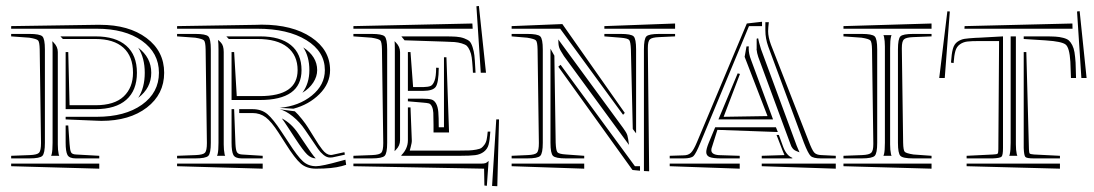

<svg xmlns="http://www.w3.org/2000/svg" viewBox="-20 -608 3688 647"><path d="M305.7 -524.4H316.9Q414.1 -524.4 473.6 -480Q533.2 -435.5 533.2 -362.8Q533.2 -290.5 474.9 -245.6Q416.5 -200.7 321.8 -200.7Q311.5 -200.7 306.2 -201.2L201.2 -205.6V-214.4H306.2Q400.9 -214.4 458.3 -255.1Q515.6 -295.9 515.6 -362.8Q515.6 -429.7 458.3 -470.5Q400.9 -511.2 306.2 -511.2H17.6V-520ZM445.8 -278.3Q467.8 -312.5 467.8 -362.8Q467.8 -412.6 445.8 -447.3Q489.7 -414.1 489.7 -362.8Q489.7 -311.5 445.8 -278.3ZM174.8 -432.6V-127V-121.1Q174.8 -102.5 177.7 -88.9Q177.7 -87.9 178.5 -85.9Q179.2 -84 179.7 -83H152.3Q152.3 -84 153.3 -85.9Q154.3 -87.9 154.3 -88.9Q157.2 -100.6 157.2 -127V-441.4Q157.2 -461.9 156.2 -469.2L160.6 -464.8Q174.8 -450.7 174.8 -432.6ZM17.6 -56.6H314.5V-39.6L17.6 -47.9ZM191.9 -476.6 183.6 -485.4H301.8Q369.6 -485.4 405.5 -453.9Q441.4 -422.4 441.4 -362.8Q441.4 -303.2 405.5 -271.7Q369.6 -240.2 301.8 -240.2H201.2V-432.6H210L214.4 -253.4H301.8Q365.7 -253.4 397 -283.2Q428.2 -313 428.2 -362.8Q428.2 -418 395.8 -447.3Q363.3 -476.6 301.8 -476.6ZM214.4 -122.6Q215.8 -101.6 219.5 -94.7Q223.1 -87.9 235.8 -87.4L314.5 -83V-74.2H235.8Q213.4 -74.2 207.3 -85.9Q201.2 -97.7 201.2 -127V-185.1H210ZM17.6 -485.4V-493.7H78.6Q114.3 -493.7 122.8 -485.4Q131.3 -477.1 131.3 -441.4V-127Q131.3 -91.3 122.8 -82.8Q114.3 -74.2 78.6 -74.2H17.6V-83L80.6 -85.4Q105.5 -86.4 111.8 -93.5Q118.2 -100.6 118.2 -126L113.8 -441.4Q113.3 -466.3 108.4 -471.7Q103.5 -477.1 78.6 -481Z M576.7 -56.6H865.2V-39.6L576.7 -47.9ZM855.5 -271H760.3V-432.6H769L777.8 -284.2H856.4Q982.9 -284.2 982.9 -371.6Q982.9 -421.4 948.5 -449Q914.1 -476.6 847.7 -476.6H751L742.7 -485.4H856.4Q924.3 -485.4 960.2 -456.1Q996.1 -426.8 996.1 -371.6Q996.1 -271 855.5 -271ZM773.4 -122.6Q774.4 -102.5 778.3 -95.5Q782.2 -88.4 794.9 -87.4L865.2 -83V-74.2H794.9Q772.5 -74.2 766.4 -85.9Q760.3 -97.7 760.3 -127V-240.2H769ZM576.7 -485.4V-493.7H637.7Q673.3 -493.7 681.9 -485.4Q690.4 -477.1 690.4 -441.4V-127Q690.4 -91.3 681.9 -82.8Q673.3 -74.2 637.7 -74.2H576.7V-83L639.6 -85.4Q664.6 -86.4 670.9 -93.5Q677.2 -100.6 677.2 -126L672.9 -441.4Q672.4 -466.3 667.5 -471.7Q662.6 -477.1 637.7 -481ZM973.6 -232.9Q983.9 -223.6 997.3 -206.8Q1010.7 -189.9 1017.6 -178.7L1032.2 -155.3Q1034.7 -151.9 1042 -139.6Q1049.3 -127.4 1054 -120.6Q1058.6 -113.8 1065.7 -104.5Q1072.8 -95.2 1079.6 -90.8Q1086.4 -86.4 1092.8 -85.9H1098.1L1140.6 -95.2L1142.1 -86.9L1125 -83L1100.1 -77.6Q1097.7 -77.1 1092.3 -77.1Q1081.1 -77.1 1070.3 -85.9Q1059.6 -94.7 1051.8 -106Q1043.9 -117.2 1023.4 -147.9L1007.3 -171.4Q990.7 -196.3 966.6 -215.8Q942.4 -235.4 922.4 -239.7ZM968.8 -241.7 922.4 -244.6Q987.3 -250.5 1031 -286.1Q1074.7 -321.8 1074.7 -371.6Q1074.7 -434.6 1012.2 -472.9Q949.7 -511.2 847.7 -511.2H576.7V-520L846.7 -524.4Q849.6 -524.4 854.5 -524.7Q859.4 -524.9 861.8 -524.9Q965.3 -524.9 1028.8 -482.4Q1092.3 -439.9 1092.3 -371.6Q1092.3 -326.7 1056.6 -291Q1021 -255.4 968.8 -241.7ZM1144 -69.8 1146.5 -52.7 1131.8 -48.3Q1100.1 -39.6 1044.9 -39.6Q1013.2 -39.6 993.4 -56.9Q973.6 -74.2 942.9 -123L918.5 -161.1Q894.5 -198.2 875.5 -212.6Q856.4 -227.1 830.6 -227.1H786.1V-240.2H830.6Q861.3 -240.2 881.1 -223.4Q900.9 -206.5 928.2 -164.6L953.1 -127Q982.4 -81.1 1000.7 -64.5Q1019 -47.9 1044.9 -47.9Q1064.9 -47.9 1127.4 -65.4ZM1043.9 -74.2Q1028.3 -74.7 1014.9 -87.6Q1001.5 -100.6 975.1 -141.1L950.2 -179.2Q946.3 -185.5 938.5 -196.8Q930.7 -208 929.7 -209Q961.9 -192.9 985.8 -156.7L1001.5 -133.3Q1032.2 -86.4 1043.9 -74.2ZM999 -295.4Q1022.5 -327.1 1022.5 -371.6Q1022.5 -417 1002 -448.2Q1048.8 -417.5 1048.8 -371.6Q1048.8 -350.1 1035.6 -329.8Q1022.5 -309.6 999 -295.4ZM714.8 -472.2 716.3 -472.7 724.1 -464.8Q733.9 -455.1 733.9 -432.6V-127V-121.1Q733.9 -102.5 736.8 -88.9Q736.8 -87.9 737.5 -85.9Q738.3 -84 738.8 -83H711.4Q711.4 -84 712.4 -85.9Q713.4 -87.9 713.4 -88.9Q716.3 -100.6 716.3 -127V-441.4Q716.3 -462.9 714.8 -472.2Z M1363.3 -432.6 1372.1 -314.5H1405.8Q1423.3 -314.9 1431.2 -318.4Q1439 -321.8 1444.3 -335.9Q1449.7 -350.1 1449.7 -379.9L1458.5 -379.4Q1458 -328.6 1448.2 -315.2Q1438.5 -301.8 1405.8 -301.8H1354.5V-432.6ZM1600.1 -362.8 1585.4 -586.9 1593.8 -587.9 1617.7 -362.8ZM1582.5 -362.8H1573.7L1572.8 -379.4Q1571.3 -401.4 1569.6 -414.3Q1567.9 -427.2 1563 -438Q1558.1 -448.7 1553.2 -453.4Q1548.3 -458 1536.1 -461.7Q1523.9 -465.3 1511.7 -466.3Q1499.5 -467.3 1476.6 -467.8L1343.3 -472.2L1332.5 -485.4H1476.6Q1502 -485.4 1516.8 -484.4Q1531.7 -483.4 1544.2 -478.8Q1556.6 -474.1 1562.3 -468.8Q1567.9 -463.4 1572.5 -449.2Q1577.1 -435.1 1578.6 -421.1Q1580.1 -407.2 1581.5 -380.4ZM1571.8 -528.8 1572.8 -511.2H1170.9V-520ZM1354.5 -246.1H1363.3L1367.7 -135.3Q1368.2 -127.9 1363.8 -111.8L1360.8 -100.6H1529.3Q1550.8 -100.6 1561.5 -101.1Q1572.3 -101.6 1584.7 -103.8Q1597.2 -106 1602.3 -109.6Q1607.4 -113.3 1612.8 -120.8Q1618.2 -128.4 1620.1 -138.7Q1622.1 -148.9 1623.5 -164.6H1632.3Q1630.4 -135.3 1626.5 -120.6Q1622.6 -106 1610.6 -96.7Q1598.6 -87.4 1581.3 -85.2Q1564 -83 1529.3 -83H1332.5V-85Q1354.5 -106.9 1354.5 -135.3ZM1405.8 -262.2 1354.5 -266.6V-275.4H1405.8Q1424.3 -275.4 1433.8 -272.7Q1443.4 -270 1449.5 -259Q1455.6 -248 1457 -230.7Q1458.5 -213.4 1458.5 -179.2H1476.1V-415H1484.4L1493.2 -161.6H1440.9V-179.2V-187Q1440.9 -214.8 1440.2 -227.8Q1439.5 -240.7 1435.3 -249.3Q1431.2 -257.8 1425.3 -259.5Q1419.4 -261.2 1405.8 -262.2ZM1620.6 18.1 1612.3 17.1 1611.3 -39.6 1170.9 -47.9V-56.6H1599.6Q1610.8 -56.6 1616 -58.3Q1621.1 -60.1 1626 -65.4H1626.5ZM1638.2 18.6 1652.3 -205.6H1661.6L1655.8 19.5ZM1170.9 -485.4V-493.7H1231.9Q1267.6 -493.7 1276.1 -485.4Q1284.7 -477.1 1284.7 -441.4V-127Q1284.7 -91.3 1276.1 -82.8Q1267.6 -74.2 1231.9 -74.2H1170.9V-83L1233.9 -85.4Q1258.8 -86.4 1265.1 -93.5Q1271.5 -100.6 1271.5 -126L1267.1 -441.4Q1266.6 -466.3 1261.7 -471.7Q1256.8 -477.1 1231.9 -481ZM1328.1 -135.3Q1328.1 -117.2 1314 -103L1309.6 -98.6Q1310.5 -105 1310.5 -127V-441.4Q1310.5 -461.9 1309.6 -469.2L1314 -464.8Q1328.1 -450.7 1328.1 -432.6Z M2136.7 -32.7 2111.3 -35.2 1861.3 -383.3 1869.1 -389.6 2119.6 -47.9H2136.7ZM2149.9 -31.7V-441.4Q2149.9 -477.1 2158.2 -485.4Q2166.5 -493.7 2202.1 -493.7H2254.9V-485.4L2200.7 -482.9Q2176.8 -481.9 2169.9 -475.3Q2163.1 -468.8 2163.1 -446.3V-442.4L2167.5 -30.8ZM2254.9 -528.8V-511.2H2016.6V-520ZM2112.3 -173.3 2106 -441.4Q2105 -467.3 2100.3 -473.1Q2095.7 -479 2071.3 -481L2016.6 -485.4V-493.7H2071.3Q2106.9 -493.7 2115.2 -485.4Q2123.5 -477.1 2123.5 -441.4V-158.7ZM1835 -443.8 1848.1 -420.4 1852.5 -127Q1853.5 -101.1 1858.4 -95Q1863.3 -88.9 1887.7 -87.4L1948.7 -83V-74.2H1887.7Q1852.1 -74.2 1843.5 -82.8Q1835 -91.3 1835 -127ZM1948.7 -56.6V-39.6L1704.1 -47.9V-56.6ZM1704.1 -485.4V-493.7H1756.3Q1792 -493.7 1800.5 -485.4Q1809.1 -477.1 1809.1 -441.4V-127Q1809.1 -91.3 1800.5 -82.8Q1792 -74.2 1756.3 -74.2H1704.1V-83L1758.3 -85.4Q1783.2 -86.4 1789.6 -93.5Q1795.9 -100.6 1795.9 -126L1791.5 -441.4Q1791 -466.3 1786.1 -471.7Q1781.2 -477.1 1756.3 -481ZM2085.4 -227.5 2079.6 -221.2 1867.7 -511.2H1704.1V-520L1875 -526.9ZM1861.3 -475.1 2080.1 -176.3Q2091.3 -161.1 2094 -152.1Q2096.7 -143.1 2099.6 -119.6L1880.4 -418.9Q1867.2 -439 1864.3 -448Q1861.3 -457 1861.3 -475.1Z M2796.4 -56.6V-39.6L2546.9 -47.9V-56.6ZM2472.7 -56.6V-39.6L2236.8 -47.9V-56.6ZM2465.8 -360.8 2473.6 -358.9 2418.5 -214.4 2566.4 -216.8 2489.3 -416.5 2495.6 -451.7H2503.4V-450.2Q2502.9 -449.2 2502.9 -445.8Q2502.9 -426.3 2510.7 -406.7L2585 -205.6H2400.9ZM2596.7 -153.3H2604.5L2619.1 -113.3Q2629.9 -84 2649.9 -76.2V-74.2H2546.9V-83L2623.5 -85.4L2617.7 -99.1ZM2601.1 -163.1 2397.5 -170.4 2379.9 -114.7Q2377 -107.4 2377 -102.1Q2377 -85 2409.7 -85L2472.7 -83V-74.2H2409.7Q2382.3 -74.2 2371.1 -78.9Q2359.9 -83.5 2359.9 -95.7Q2359.9 -106 2368.2 -126.5L2390.1 -179.2H2594.7ZM2547.9 -534.7V-520H2503.9L2340.3 -127Q2325.2 -90.3 2317.1 -82.3Q2309.1 -74.2 2283.2 -74.2H2236.8V-83L2283.2 -84.5Q2299.3 -84.5 2308.3 -93.3Q2317.4 -102.1 2328.6 -128.9L2496.6 -528.8ZM2559.1 -533.2H2570.8Q2568.4 -513.7 2568.4 -502.9Q2568.4 -482.9 2578.1 -457L2705.1 -132.3Q2716.3 -102.5 2723.6 -94.2Q2731 -85.9 2747.6 -85.4L2796.4 -83V-74.2H2746.6Q2720.2 -74.2 2711.7 -82.5Q2703.1 -90.8 2689 -127L2568.8 -451.2Q2559.1 -478 2559.1 -505.9V-514.6ZM2529.8 -477.5 2534.7 -479Q2536.6 -467.8 2544.4 -442.4L2664.6 -117.2Q2666.5 -111.8 2669.9 -104.5Q2673.3 -97.2 2674.3 -94.7Q2672.9 -95.2 2668.7 -96.9Q2664.6 -98.6 2663.1 -99.1Q2661.6 -99.6 2658.7 -101.3Q2655.8 -103 2654.3 -104.5Q2652.8 -106 2650.6 -108.6Q2648.4 -111.3 2646.7 -114.7Q2645 -118.2 2643.6 -122.6L2622.6 -179.2L2535.2 -416Q2530.8 -428.7 2529.3 -442.9L2529.8 -443.4Z M2979.5 -445.8V-127V-121.1Q2979.5 -102.5 2982.4 -88.9Q2982.4 -87.9 2983.2 -85.9Q2983.9 -84 2984.4 -83H2957Q2957 -84 2958 -85.9Q2959 -87.9 2959 -88.9Q2961.9 -100.6 2961.9 -127V-445.8V-451.7Q2961.9 -470.2 2959 -483.9Q2959 -484.9 2958 -486.8Q2957 -488.8 2957 -489.7H2984.4Q2983.9 -488.8 2983.2 -486.8Q2982.4 -484.9 2982.4 -483.9Q2979.5 -472.2 2979.5 -445.8ZM3119.1 -83V-74.2H3058.1Q3022.5 -74.2 3014.2 -82.8Q3005.9 -91.3 3005.9 -127V-441.4Q3005.9 -477.1 3014.2 -485.4Q3022.5 -493.7 3058.1 -493.7H3119.1V-485.4L3056.6 -482.9Q3032.7 -481.9 3025.9 -475.1Q3019 -468.3 3019 -446.3V-442.4L3023.4 -127Q3023.9 -101.6 3028.8 -96.4Q3033.7 -91.3 3058.1 -87.4ZM3119.1 -528.8V-511.2H2822.3V-520ZM3119.1 -56.6V-39.6L2822.3 -47.9V-56.6ZM2822.3 -485.4V-493.7H2883.3Q2918.9 -493.7 2927.5 -485.4Q2936 -477.1 2936 -441.4V-127Q2936 -91.3 2927.5 -82.8Q2918.9 -74.2 2883.3 -74.2H2822.3V-83L2885.3 -85.4Q2909.2 -86.4 2916 -93.3Q2922.9 -100.1 2922.9 -122.1V-126L2918.5 -441.4Q2918 -466.3 2913.1 -471.7Q2908.2 -477.1 2883.3 -481Z M3606 -345.2H3588.9L3586.9 -399.9Q3584 -447.8 3570.8 -458Q3557.6 -468.3 3505.9 -471.7Q3502 -472.2 3499.5 -472.2L3429.7 -476.6V-485.4H3499.5Q3522.9 -485.4 3536.4 -484.6Q3549.8 -483.9 3562.7 -480.5Q3575.7 -477.1 3581.8 -471.7Q3587.9 -466.3 3593.3 -455.8Q3598.6 -445.3 3600.8 -431.9Q3603 -418.5 3604.5 -397ZM3624 -345.2 3609.4 -569.3 3618.2 -570.3 3641.6 -345.2ZM3594.2 -511.2H3230L3230.5 -520L3593.8 -528.8ZM3184.6 -397Q3186.5 -426.8 3190.9 -443.1Q3195.3 -459.5 3206.5 -467.3Q3217.8 -475.1 3230.2 -477.1Q3242.7 -479 3267.6 -480.5Q3276.4 -480.5 3280.8 -481L3359.9 -485.4V-109.4Q3359.9 -85 3355 -80.1Q3350.1 -75.2 3324.7 -74.2H3237.3V-83L3326.7 -87.4Q3339.4 -87.9 3341.8 -90.3Q3344.2 -92.8 3344.2 -105L3346.7 -469.7H3280.8Q3252.9 -469.7 3239.3 -468Q3225.6 -466.3 3214.6 -458.5Q3203.6 -450.7 3199.5 -436.3Q3195.3 -421.9 3193.4 -395.5ZM3145 -345.2 3172.4 -569.8 3180.7 -569.3 3163.6 -345.2ZM3438.5 -432.6 3447.3 -105Q3447.8 -92.8 3450 -90.6Q3452.1 -88.4 3464.4 -87.4L3551.8 -83V-74.2H3464.4Q3439.9 -74.2 3435.3 -79.1Q3430.7 -84 3429.7 -109.4V-432.6ZM3237.3 -56.6H3551.8V-39.6L3237.3 -47.9ZM3403.3 -485.4V-127V-121.1Q3403.3 -102.5 3406.2 -88.9Q3406.2 -87.9 3407.2 -85.9Q3408.2 -84 3408.2 -83H3380.9Q3381.3 -84 3382.1 -85.9Q3382.8 -87.9 3382.8 -88.9Q3385.7 -100.6 3385.7 -127V-485.4Z"/></svg>

Font: FoglihtenNo03
Style: Regular
Weight: 500
Version: Version 0.59